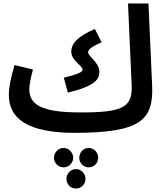

<svg xmlns="http://www.w3.org/2000/svg" viewBox="-20 -745 953 1107"><path d="M411 21C789 20 867 -50 857 -256L836 -725H718L739 -257C745 -129 695 -95 437 -97C219 -97 149 -143 149 -229C149 -262 161 -310 170 -344L64 -370C49 -319 31 -253 31 -196C31 -60 143 21 411 21ZM371 -211C530 -249 553 -289 553 -331C553 -385 488 -419 488 -444C488 -459 507 -476 566 -501L527 -578C425 -534 391 -492 391 -448C391 -394 456 -368 456 -343C456 -328 423 -316 348 -297ZM491 220C522 220 546 195 546 165C546 134 522 108 491 108C461 108 437 134 437 165C437 195 461 220 491 220ZM347 220C376 220 402 195 402 165C402 134 376 108 347 108C316 108 291 134 291 165C291 195 316 220 347 220ZM418 342C448 342 473 317 473 287C473 256 448 230 418 230C387 230 363 256 363 287C363 317 387 342 418 342Z"/></svg>

Font: Noto Sans Arabic SemBd
Style: Regular
Weight: 600
Designer: Monotype Design Team, Nadine Chahine, Nizar Qandah and Khaled Hosny
Foundry: Monotype Imaging Inc.
Version: Version 2.012